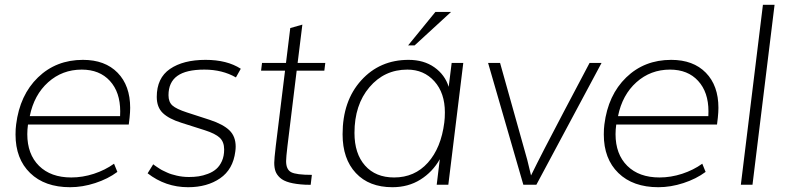

<svg xmlns="http://www.w3.org/2000/svg" viewBox="-20 -760 3262 790"><path d="M102.5 -282.2H474.1Q474.6 -289.1 474.6 -301.8Q474.6 -380.9 432.1 -427.2Q389.6 -473.6 316.4 -473.6Q236.3 -473.6 178.2 -421.6Q120.1 -369.6 102.5 -282.2ZM268.6 10.3Q164.1 10.3 104 -48.1Q43.9 -106.4 43.9 -206.5Q43.9 -230.5 46.4 -248Q61.5 -369.1 136.2 -441.4Q210.9 -513.7 321.3 -513.7Q412.1 -513.7 463.9 -460.7Q515.6 -407.7 515.6 -316.4Q515.6 -299.3 513.2 -275.9L509.8 -247.6H95.2Q92.3 -227.1 92.3 -208Q92.3 -125.5 140.6 -77.6Q189 -29.8 273.4 -29.8Q319.8 -29.8 366.2 -44.9Q412.6 -60.1 449.2 -86.4L462.9 -52.7Q424.3 -23.9 371.8 -6.8Q319.3 10.3 268.6 10.3Z M820.8 -473.6Q745.6 -473.6 709.5 -447.5Q673.3 -421.4 673.3 -368.2Q673.3 -340.3 689.5 -325.9Q705.6 -311.5 749 -297.4L843.8 -266.6Q898.4 -248.5 924.1 -223.6Q949.7 -198.7 949.7 -156.7Q949.7 -147.5 948.2 -136.7Q939 -63 885.7 -26.4Q832.5 10.3 753.9 10.3Q661.1 10.3 587.4 -46.9L610.4 -84Q610.8 -83.5 616.2 -79.6Q621.6 -75.7 625.5 -73.2Q629.4 -70.8 636.7 -65.9Q644 -61 650.9 -57.9Q657.7 -54.7 667 -50.3Q676.3 -45.9 686 -43Q695.8 -40 707 -37.4Q718.3 -34.7 731.2 -33.2Q744.1 -31.7 757.3 -31.7Q778.3 -31.7 796.9 -34.4Q815.4 -37.1 835.4 -44.7Q855.5 -52.2 869.6 -64.5Q883.8 -76.7 893.1 -97.2Q902.3 -117.7 902.3 -145Q902.3 -176.3 884 -193.4Q865.7 -210.4 822.8 -224.1L726.1 -254.9Q674.8 -271 649.9 -294.9Q625 -318.8 625 -361.3Q625 -439 679.4 -476.3Q733.9 -513.7 825.7 -513.7Q914.1 -513.7 970.7 -477.1L950.7 -441.4Q895 -473.6 820.8 -473.6Z M1258.3 0.5Q1254.4 0.5 1246.8 0.2Q1239.3 0 1235.8 0Q1197.3 -2 1171.4 -9Q1145.5 -16.1 1132.1 -28.6Q1118.7 -41 1113.5 -55.4Q1108.4 -69.8 1108.4 -90.3Q1108.4 -105.5 1114.7 -159.2L1152.8 -469.2H1054.2L1058.1 -501H1156.7L1174.3 -644.5L1224.1 -658.7L1204.6 -501H1318.4L1314.5 -469.2H1200.7L1162.6 -157.7Q1157.2 -112.3 1157.2 -97.2Q1157.2 -62.5 1178 -51.5Q1198.7 -40.5 1263.2 -40.5Z M1659.2 -573.2 1771.5 -710.9H1835.9L1686 -573.2ZM1656.2 -473.6Q1561.5 -473.6 1500 -401.1Q1438.5 -328.6 1438.5 -212.9Q1438.5 -127.9 1481.9 -78.9Q1525.4 -29.8 1601.6 -29.8Q1686 -29.8 1740.5 -90.6Q1794.9 -151.4 1808.1 -255.9Q1810.5 -274.4 1810.5 -297.4Q1810.5 -377.4 1767.3 -425.5Q1724.1 -473.6 1656.2 -473.6ZM1389.6 -207.5Q1389.6 -344.7 1466.1 -429.2Q1542.5 -513.7 1661.1 -513.7Q1723.6 -513.7 1767.1 -483.2Q1810.5 -452.6 1826.2 -402.8L1838.4 -501H1886.2L1824.7 0H1776.9L1789.6 -105Q1759.8 -52.2 1709.7 -21Q1659.7 10.3 1594.7 10.3Q1498.5 10.3 1444.1 -48.1Q1389.6 -106.4 1389.6 -207.5Z M2133.3 0 1988.3 -501H2037.6L2149.4 -102.5L2165 -38.1Q2210.4 -130.9 2300.5 -301.5Q2390.6 -472.2 2405.8 -501H2455.1L2187 0Z M2522.9 -282.2H2894.5Q2895 -289.1 2895 -301.8Q2895 -380.9 2852.5 -427.2Q2810.1 -473.6 2736.8 -473.6Q2656.7 -473.6 2598.6 -421.6Q2540.5 -369.6 2522.9 -282.2ZM2689 10.3Q2584.5 10.3 2524.4 -48.1Q2464.4 -106.4 2464.4 -206.5Q2464.4 -230.5 2466.8 -248Q2481.9 -369.1 2556.6 -441.4Q2631.3 -513.7 2741.7 -513.7Q2832.5 -513.7 2884.3 -460.7Q2936 -407.7 2936 -316.4Q2936 -299.3 2933.6 -275.9L2930.2 -247.6H2515.6Q2512.7 -227.1 2512.7 -208Q2512.7 -125.5 2561 -77.6Q2609.4 -29.8 2693.8 -29.8Q2740.2 -29.8 2786.6 -44.9Q2833 -60.1 2869.6 -86.4L2883.3 -52.7Q2844.7 -23.9 2792.2 -6.8Q2739.7 10.3 2689 10.3Z M3028.3 0 3119.1 -740.2H3167L3076.2 0Z"/></svg>

Font: Muli
Style: ExtraLightItalic
Weight: 200
Italic angle: -7°
Designer: Vernon Adams
Foundry: newtypography
Version: Version 2.0; ttfautohint (v1.00rc1.2-2d82) -l 8 -r 50 -G 200